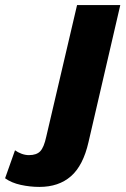

<svg xmlns="http://www.w3.org/2000/svg" viewBox="-186 -520 494 755"><path d="M-31 215Q-68 215 -104.5 207Q-141 199 -166 181L-127 71Q-116 79 -101.5 84.5Q-87 90 -72 90Q-42 90 -27.5 74.5Q-13 59 -4 17L117 -500H287L162 39Q141 131 93 173Q45 215 -31 215Z"/></svg>

Font: Work Sans
Style: Bold Italic
Weight: 700
Italic angle: -13°
Designer: Wei Huang
Foundry: Wei Huang
Version: Version 2.010; ttfautohint (v1.8.3)